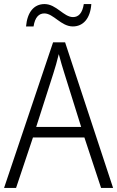

<svg xmlns="http://www.w3.org/2000/svg" viewBox="-20 -924 577 944"><path d="M108 -794H145C152 -840 172 -858 198 -858C243 -858 280 -794 338 -794C389 -794 424 -833 429 -904H392C385 -859 366 -840 339 -840C293 -840 257 -904 199 -904C146 -904 114 -863 108 -794ZM477 0H536L300 -716H241L0 0H59L142 -248H395ZM297 -562 379 -300H158L242 -562C251 -590 261 -624 269 -658C277 -627 289 -587 297 -562Z"/></svg>

Font: Noto Sans Telugu SemiCondensed Light
Style: Regular
Weight: 300
Width: 4
Designer: Jelle Bosma - Monotype Design Team
Foundry: Monotype Imaging Inc.
Version: Version 2.005